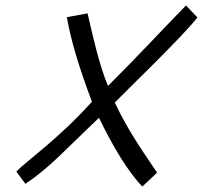

<svg xmlns="http://www.w3.org/2000/svg" viewBox="-20 -660 784 704"><path d="M662 -640C573 -549 479 -447 376 -345C343 -422 318 -539 301 -611L225 -597C240 -515 264 -429 317 -287C193 -149 77 -70 40 -31L73 14C161 -44 217 -109 343 -228C394 -122 451 -28 502 24L556 -27C522 -79 453 -172 401 -284C436 -321 646 -522 704 -596Z"/></svg>

Font: Marck Script
Style: Regular
Weight: 400
Designer: Denis Masharov, Marck Fogel
Foundry: Denis Masharov
Version: Version 1.002